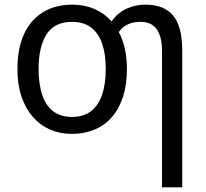

<svg xmlns="http://www.w3.org/2000/svg" viewBox="-20 -566 885 826"><path d="M526 -269Q526 -202 509.5 -150.5Q493 -99 462 -63Q431 -27 387 -8.5Q343 10 289 10Q238 10 195.5 -8.5Q153 -27 121.5 -63Q90 -99 72.5 -150.5Q55 -202 55 -269Q55 -358 83.5 -419.5Q112 -481 165 -513.5Q218 -546 291 -546Q343 -546 386 -527.5Q429 -509 460 -474Q486 -511 524 -528.5Q562 -546 604 -546Q658 -546 693.5 -525.5Q729 -505 746.5 -461.5Q764 -418 764 -349V240H677V-345Q677 -408 654.5 -440Q632 -472 585 -472Q553 -472 529.5 -461Q506 -450 491 -428Q508 -397 517 -356.5Q526 -316 526 -269ZM146 -269Q146 -206 161 -159.5Q176 -113 208 -88Q240 -63 290 -63Q340 -63 372 -88Q404 -113 419.5 -159.5Q435 -206 435 -269Q435 -333 419.5 -378Q404 -423 372 -447.5Q340 -472 290 -472Q214 -472 180 -418Q146 -364 146 -269Z"/></svg>

Font: Noto Sans Ambassadori
Style: Regular
Weight: 400
Designer: Monotype Design Team
Foundry: Monotype Imaging Inc.
Version: Version 2.013